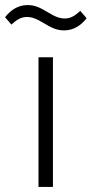

<svg xmlns="http://www.w3.org/2000/svg" viewBox="-59 -738 362 758"><path d="M93 0V-512H150V0ZM194 -618C163 -618 142 -630 115 -646C84 -665 66 -671 47 -671C24 -671 7 -660 -14 -641L-39 -670C-18 -697 11 -718 50 -718C81 -718 102 -706 129 -690C160 -671 178 -665 197 -665C220 -665 237 -676 258 -695L283 -666C262 -639 233 -618 194 -618Z"/></svg>

Font: Plexus Sans Light
Style: Regular
Weight: 300
Version: Version 2.001;PS 002.001;hotconv 1.0.70;makeotf.lib2.5.58329